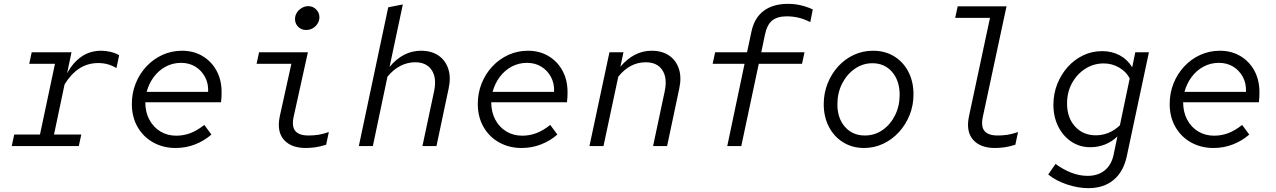

<svg xmlns="http://www.w3.org/2000/svg" viewBox="-20 -760 6640 999"><path d="M41 0 54 -60H188L266 -428H132L145 -488H352L329 -378Q359 -434 403.5 -465Q448 -496 507 -496Q529 -496 553.5 -490.5Q578 -485 600 -473L586 -406Q567 -417 550.5 -422.5Q534 -428 519.5 -430Q505 -432 492 -432Q436 -432 392.5 -403.5Q349 -375 316 -321L261 -60H403L390 0Z M894 10Q829 10 777 -19Q725 -48 695.5 -100Q666 -152 666 -219Q666 -276 686 -326Q706 -376 742 -414.5Q778 -453 825.5 -474.5Q873 -496 927 -496Q987 -496 1033.5 -468.5Q1080 -441 1106.5 -392.5Q1133 -344 1133 -281Q1133 -268 1132.5 -255Q1132 -242 1130 -228H736Q736 -177 757 -137.5Q778 -98 814.5 -76Q851 -54 897 -54Q935 -54 970 -67Q1005 -80 1043 -110L1080 -60Q1044 -28 996 -9Q948 10 894 10ZM743 -282H1063Q1065 -326 1046.5 -360Q1028 -394 996 -413.5Q964 -433 922 -433Q879 -433 842.5 -413.5Q806 -394 780.5 -360Q755 -326 743 -282Z M1573 -604Q1548 -604 1531.5 -620.5Q1515 -637 1515 -661Q1515 -679 1524.5 -694Q1534 -709 1550 -718.5Q1566 -728 1584 -728Q1608 -728 1625 -711Q1642 -694 1642 -670Q1642 -653 1632.5 -637.5Q1623 -622 1607.5 -613Q1592 -604 1573 -604ZM1571 10Q1494 10 1456.5 -33.5Q1419 -77 1436 -156L1496 -428H1315L1328 -488H1582L1508 -153Q1497 -102 1516.5 -78.5Q1536 -55 1585 -55Q1611 -55 1635 -58.5Q1659 -62 1691 -73L1677 -7Q1646 3 1620 6.5Q1594 10 1571 10Z M1847 0 2000 -722 2076 -737 2007 -412Q2042 -454 2083 -475Q2124 -496 2170 -496Q2225 -496 2261.5 -471Q2298 -446 2312.5 -401.5Q2327 -357 2314 -298L2251 0H2178L2239 -287Q2253 -355 2226 -395.5Q2199 -436 2140 -436Q2100 -436 2063 -417Q2026 -398 1996 -361L1920 0Z M2694 10Q2629 10 2577 -19Q2525 -48 2495.5 -100Q2466 -152 2466 -219Q2466 -276 2486 -326Q2506 -376 2542 -414.5Q2578 -453 2625.5 -474.5Q2673 -496 2727 -496Q2787 -496 2833.5 -468.5Q2880 -441 2906.5 -392.5Q2933 -344 2933 -281Q2933 -268 2932.5 -255Q2932 -242 2930 -228H2536Q2536 -177 2557 -137.5Q2578 -98 2614.5 -76Q2651 -54 2697 -54Q2735 -54 2770 -67Q2805 -80 2843 -110L2880 -60Q2844 -28 2796 -9Q2748 10 2694 10ZM2543 -282H2863Q2865 -326 2846.5 -360Q2828 -394 2796 -413.5Q2764 -433 2722 -433Q2679 -433 2642.5 -413.5Q2606 -394 2580.5 -360Q2555 -326 2543 -282Z M3047 0 3151 -488H3224L3208 -413Q3243 -454 3283.5 -475Q3324 -496 3370 -496Q3425 -496 3461.5 -471Q3498 -446 3512.5 -401.5Q3527 -357 3514 -298L3451 0H3378L3439 -287Q3453 -355 3426 -395.5Q3399 -436 3340 -436Q3257 -436 3197 -361L3120 0Z M3764 0 3854 -428H3688L3701 -488H3867L3890 -596Q3905 -667 3953.5 -703.5Q4002 -740 4081 -740Q4113 -740 4144.5 -733Q4176 -726 4209 -711L4196 -645Q4162 -662 4132.5 -668.5Q4103 -675 4074 -675Q4025 -675 3998 -653.5Q3971 -632 3960 -579L3941 -488H4166L4153 -428H3928L3837 0Z M4476 10Q4414.8 10 4367.2 -19.4Q4319.6 -48.7 4292.8 -100.4Q4266 -152 4266 -218Q4266 -275.1 4286 -325.3Q4305.9 -375.6 4341 -414.3Q4376 -453 4422.7 -474.5Q4469.4 -496 4522 -496Q4585 -496 4632.3 -467Q4679.7 -437.9 4706.3 -386.8Q4733 -335.7 4733 -269Q4733 -211.9 4712.9 -161.7Q4692.7 -111.4 4657.4 -72.7Q4622 -34 4575.3 -12Q4528.6 10 4476 10ZM4480 -55Q4531 -55 4572 -83.5Q4613 -112 4637 -160Q4661 -208 4661 -267Q4661 -340.1 4621.8 -385.6Q4582.7 -431 4519 -431Q4469.1 -431 4427.6 -402Q4386 -373 4361.5 -324.7Q4337 -276.4 4337 -217Q4337 -145 4376.4 -100Q4415.9 -55 4480 -55Z M5157 10Q5080 10 5042.5 -33.5Q5005 -77 5022 -156L5131 -667H4950L4963 -727H5217L5094 -153Q5083 -102 5102.5 -78.5Q5122 -55 5171 -55Q5197 -55 5221 -58.5Q5245 -62 5277 -73L5263 -7Q5232 3 5206 6.5Q5180 10 5157 10Z M5643 219Q5590 219 5532.5 200Q5475 181 5434 148L5472 93Q5515 124 5556.5 139.5Q5598 155 5639 155Q5693 155 5728 126.5Q5763 98 5774 46L5794 -50Q5766 -23 5730 -8.5Q5694 6 5653 6Q5598 6 5554.5 -23Q5511 -52 5486 -102Q5461 -152 5461 -215Q5461 -272 5481 -322.5Q5501 -373 5535.5 -411.5Q5570 -450 5616 -472Q5662 -494 5714 -494Q5765 -494 5805.5 -472.5Q5846 -451 5871 -410L5887 -488H5958L5843 52Q5826 133 5774.5 176Q5723 219 5643 219ZM5682 -56Q5752 -56 5807 -108L5858 -352Q5840 -387 5803 -408.5Q5766 -430 5723 -430Q5670 -430 5626.5 -402Q5583 -374 5557.5 -327Q5532 -280 5532 -221Q5532 -148 5573.5 -102Q5615 -56 5682 -56Z M6294 10Q6229 10 6177 -19Q6125 -48 6095.5 -100Q6066 -152 6066 -219Q6066 -276 6086 -326Q6106 -376 6142 -414.5Q6178 -453 6225.5 -474.5Q6273 -496 6327 -496Q6387 -496 6433.5 -468.5Q6480 -441 6506.5 -392.5Q6533 -344 6533 -281Q6533 -268 6532.5 -255Q6532 -242 6530 -228H6136Q6136 -177 6157 -137.5Q6178 -98 6214.5 -76Q6251 -54 6297 -54Q6335 -54 6370 -67Q6405 -80 6443 -110L6480 -60Q6444 -28 6396 -9Q6348 10 6294 10ZM6143 -282H6463Q6465 -326 6446.5 -360Q6428 -394 6396 -413.5Q6364 -433 6322 -433Q6279 -433 6242.5 -413.5Q6206 -394 6180.5 -360Q6155 -326 6143 -282Z"/></svg>

Font: Red Hat Mono
Style: Italic
Weight: 300
Italic angle: -12°
Monospace: yes
Designer: Pentagram, MCKL
Foundry: Pentagram, MCKL
Version: Version 1.023